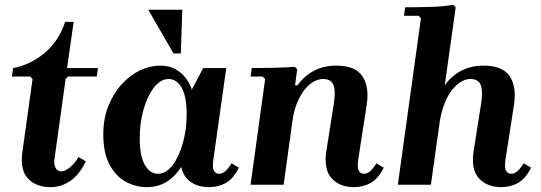

<svg xmlns="http://www.w3.org/2000/svg" viewBox="-20 -760 2224 790"><path d="M189 10Q128 10 95 -25.5Q62 -61 72 -134L114 -435L104 -445H29L34 -480Q105 -493 163.5 -542Q222 -591 248 -670H283L256 -480H383L378 -445H260L250 -435L204 -104Q201 -84 208.5 -69.5Q216 -55 232 -55Q248 -55 268 -71.5Q288 -88 303 -114L333 -96Q306 -40 268.5 -15Q231 10 189 10Z M405 -207Q405 -271 425.5 -323Q446 -375 480 -412.5Q514 -450 555.5 -470Q597 -490 638 -490Q677 -490 703.5 -474.5Q730 -459 746.5 -436Q763 -413 769 -391L816 -480H911L858 -104Q853 -69 860.5 -57Q868 -45 881 -45Q896 -45 908.5 -57Q921 -69 933 -88L963 -70Q940 -24 909 -7Q878 10 840 10Q795 10 764.5 -11.5Q734 -33 726 -73Q699 -32 664 -11Q629 10 585 10Q537 10 496 -13Q455 -36 430 -84Q405 -132 405 -207ZM555 -192Q555 -116 576.5 -80.5Q598 -45 629 -45Q663 -45 689.5 -79.5Q716 -114 732 -170Q748 -226 748 -289Q748 -365 727 -400Q706 -435 674 -435Q641 -435 614 -400.5Q587 -366 571 -311Q555 -256 555 -192ZM590 -720H730L724 -540H694Z M1529 -88 1559 -70Q1536 -24 1505 -7Q1474 10 1436 10Q1378 10 1344.5 -26.5Q1311 -63 1323 -140L1353 -330Q1359 -368 1356.5 -391Q1354 -414 1342.5 -424.5Q1331 -435 1309 -435Q1291 -435 1271.5 -424.5Q1252 -414 1234.5 -392.5Q1217 -371 1203 -338Q1189 -305 1183 -260L1147 0H1011L1071 -435L1061 -445H1011L1016 -480Q1055 -480 1104 -481Q1153 -482 1193 -485L1203 -475L1194 -409H1204Q1232 -448 1272 -469Q1312 -490 1364 -490Q1442 -490 1471 -446.5Q1500 -403 1489 -330L1454 -104Q1449 -69 1456.5 -57Q1464 -45 1477 -45Q1492 -45 1504.5 -57Q1517 -69 1529 -88Z M2135 -88 2165 -70Q2142 -24 2111 -7Q2080 10 2042 10Q1984 10 1950.5 -26.5Q1917 -63 1929 -140L1959 -330Q1965 -368 1962.5 -391Q1960 -414 1948.5 -424.5Q1937 -435 1915 -435Q1897 -435 1878.5 -424.5Q1860 -414 1842.5 -393Q1825 -372 1811.5 -340Q1798 -308 1790 -264L1753 0H1617L1712 -685L1702 -695H1642L1647 -730Q1694 -730 1749.5 -731.5Q1805 -733 1845 -740L1855 -730L1810 -409Q1838 -448 1878 -469Q1918 -490 1970 -490Q2048 -490 2077 -446.5Q2106 -403 2095 -330L2060 -104Q2055 -69 2062.5 -57Q2070 -45 2083 -45Q2098 -45 2110.5 -57Q2123 -69 2135 -88Z"/></svg>

Font: Brygada 1918
Style: Bold Italic
Weight: 700
Italic angle: -8°
Designer: Mateusz Machalski | Borys Kosmynka | Przemek Hoffer
Foundry: NIEPODLEGLA 2018
Version: Version 3.006